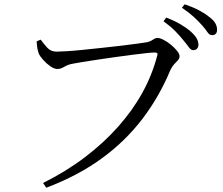

<svg xmlns="http://www.w3.org/2000/svg" viewBox="-20 -832 1040 896"><path d="M181 22Q289 -32 376.5 -98.5Q464 -165 531.5 -241Q599 -317 644.5 -399.5Q690 -482 713 -570Q717 -582 713 -584.5Q709 -587 701 -587Q690 -587 662 -584Q634 -581 595 -576Q556 -571 513.5 -565Q471 -559 431.5 -553Q392 -547 361 -542Q330 -537 316 -534Q296 -530 279.5 -520Q263 -510 248 -510Q233 -510 214.5 -523Q196 -536 181 -553Q166 -570 161 -582Q157 -593 154.5 -606Q152 -619 151 -639L170 -647Q183 -629 200 -610Q217 -591 244 -591Q258 -591 291 -593Q324 -595 368 -599.5Q412 -604 458.5 -609Q505 -614 548 -619Q591 -624 622.5 -628.5Q654 -633 666 -635Q679 -638 686.5 -642.5Q694 -647 700.5 -651Q707 -655 715 -655Q726 -655 743.5 -646Q761 -637 778 -623Q795 -609 806.5 -594.5Q818 -580 818 -570Q818 -559 810 -550.5Q802 -542 792.5 -532Q783 -522 775 -505Q723 -380 644 -276.5Q565 -173 454.5 -92.5Q344 -12 196 44ZM881 -598Q871 -598 861 -612Q851 -626 835 -645Q820 -664 798 -686.5Q776 -709 743 -733L756 -750Q795 -735 823.5 -718Q852 -701 871 -684Q890 -667 898 -652.5Q906 -638 906 -623Q906 -612 899.5 -605Q893 -598 881 -598ZM970 -668Q957 -668 948 -682Q939 -696 922 -715Q905 -734 884.5 -753Q864 -772 829 -796L842 -812Q880 -799 908.5 -784Q937 -769 955 -754Q976 -739 984.5 -724Q993 -709 993 -693Q993 -681 987 -674.5Q981 -668 970 -668Z"/></svg>

Font: Noto Serif SC
Style: Regular
Weight: 400
Designer: Ryoko NISHIZUKA 西塚涼子 (kana & ideographs); Frank Grießhammer (Latin, Greek & Cyrillic); Wenlong ZHANG 张文龙 (bopomofo); San
Foundry: Adobe
Version: Version 2.002-H1;hotconv 1.1.0;makeotfexe 2.6.0